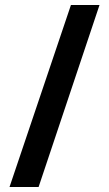

<svg xmlns="http://www.w3.org/2000/svg" viewBox="-20 -723 435 766"><path d="M377 -703 134 23H18L263 -703Z"/></svg>

Font: Do Hyeon
Style: Regular
Weight: 400
Version: Version 1.001